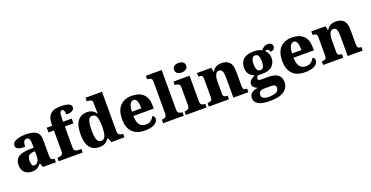

<svg xmlns="http://www.w3.org/2000/svg" viewBox="-32 -1714 5589 2890"><g transform="rotate(-20 2763.0 -269.0)"><path d="M200 10Q135 10 89 -30Q43 -70 43 -154Q43 -236 98 -275Q153 -314 265 -318L347 -321V-375Q347 -428 335 -456.5Q323 -485 290 -485Q260 -485 245.5 -456Q231 -427 231 -377Q158 -377 121.5 -392.5Q85 -408 85 -446Q85 -483 114.5 -506Q144 -529 193 -539.5Q242 -550 301 -550Q412 -550 467 -512.5Q522 -475 522 -381V-128Q522 -87 535 -72Q548 -57 582 -57H586V0H379L356 -62H347Q324 -35 304.5 -19.5Q285 -4 261 3Q237 10 200 10ZM269 -67Q304 -67 325.5 -101Q347 -135 347 -191V-264L310 -261Q260 -258 240.5 -230.5Q221 -203 221 -151Q221 -67 269 -67Z M630 0V-57H656Q667 -57 682.5 -61.5Q698 -66 710 -79Q722 -92 722 -120V-460H634V-536H722V-568Q722 -662 771.5 -715Q821 -768 937 -768Q1006 -768 1043.5 -757.5Q1081 -747 1095 -730Q1109 -713 1109 -694Q1109 -663 1081 -642.5Q1053 -622 982 -622Q982 -637 978 -657Q974 -677 965.5 -692Q957 -707 941 -707Q919 -707 908 -682Q897 -657 897 -589V-536H1034V-460H897V-120Q897 -92 908.5 -79Q920 -66 935.5 -61.5Q951 -57 964 -57H1015V0Z M1282 10Q1184 10 1131 -56.5Q1078 -123 1078 -267Q1078 -412 1131 -480.5Q1184 -549 1280 -549Q1335 -549 1369 -528Q1403 -507 1424 -476H1430Q1428 -501 1426.5 -533.5Q1425 -566 1425 -593V-643Q1425 -683 1401.5 -693Q1378 -703 1345 -703H1337V-760H1601V-134Q1601 -87 1622 -72Q1643 -57 1678 -57H1684V0H1476L1444 -73H1437Q1414 -35 1377.5 -12.5Q1341 10 1282 10ZM1336 -69Q1387 -69 1406 -118.5Q1425 -168 1425 -270Q1425 -366 1406.5 -418.5Q1388 -471 1336 -471Q1292 -471 1273.5 -418.5Q1255 -366 1255 -269Q1255 -169 1273.5 -119Q1292 -69 1336 -69Z M2013 10Q1877 10 1810 -62.5Q1743 -135 1743 -266Q1743 -407 1810.5 -478.5Q1878 -550 2001 -550Q2115 -550 2180.5 -489Q2246 -428 2246 -309V-255H1920Q1922 -159 1956 -114.5Q1990 -70 2053 -70Q2105 -70 2137.5 -95Q2170 -120 2187 -157Q2203 -151 2213 -138Q2223 -125 2223 -107Q2223 -78 2201.5 -51Q2180 -24 2133.5 -7Q2087 10 2013 10ZM2072 -323Q2072 -398 2056.5 -439.5Q2041 -481 2005 -481Q1968 -481 1945.5 -440.5Q1923 -400 1922 -323Z M2304 0V-57H2315Q2340 -57 2361 -70.5Q2382 -84 2382 -125V-644Q2382 -670 2369.5 -682.5Q2357 -695 2341.5 -699Q2326 -703 2315 -703H2304V-760H2557V-125Q2557 -84 2578 -70.5Q2599 -57 2624 -57H2635V0Z M2829 -622Q2788 -622 2760.5 -641Q2733 -660 2733 -698Q2733 -737 2760.5 -755.5Q2788 -774 2829 -774Q2868 -774 2897.5 -755.5Q2927 -737 2927 -698Q2927 -660 2897.5 -641Q2868 -622 2829 -622ZM2668 0V-57H2680Q2706 -57 2726.5 -71Q2747 -85 2747 -127V-415Q2747 -453 2726 -466Q2705 -479 2680 -479H2664V-536H2922V-125Q2922 -84 2942.5 -70.5Q2963 -57 2989 -57H3000V0Z M3036 0V-57H3039Q3073 -57 3092.5 -69Q3112 -81 3112 -125V-415Q3112 -456 3094.5 -467.5Q3077 -479 3044 -479H3041V-536H3270L3283 -469H3288Q3312 -511 3347.5 -530.5Q3383 -550 3440 -550Q3519 -550 3561.5 -504.5Q3604 -459 3604 -358V-128Q3604 -82 3618.5 -69.5Q3633 -57 3666 -57H3670V0H3429V-322Q3429 -387 3415 -422Q3401 -457 3363 -457Q3334 -457 3317.5 -435.5Q3301 -414 3294 -379.5Q3287 -345 3287 -305V-122Q3287 -81 3304.5 -69Q3322 -57 3355 -57H3358V0Z M3933 236Q3688 236 3688 102Q3688 52 3725 22Q3762 -8 3827 -12Q3798 -23 3772.5 -43.5Q3747 -64 3747 -101Q3747 -135 3774.5 -160Q3802 -185 3846 -208Q3798 -223 3765.5 -261.5Q3733 -300 3733 -365Q3733 -454 3787 -502Q3841 -550 3956 -550Q3994 -550 4024 -543Q4054 -536 4080 -523Q4105 -551 4130 -566Q4155 -581 4191 -581Q4226 -581 4244.5 -563Q4263 -545 4263 -521Q4263 -496 4247 -477.5Q4231 -459 4188 -459Q4188 -483 4175.5 -493.5Q4163 -504 4151 -504Q4142 -504 4133 -501Q4124 -498 4118 -494Q4142 -473 4158 -441Q4174 -409 4174 -368Q4174 -288 4121.5 -238Q4069 -188 3956 -188Q3945 -188 3926 -189Q3907 -190 3898 -191Q3886 -187 3875.5 -173.5Q3865 -160 3865 -144Q3865 -128 3878 -121Q3891 -114 3910 -114H4030Q4134 -114 4183.5 -74.5Q4233 -35 4233 40Q4233 132 4159 184Q4085 236 3933 236ZM3954 -251Q3995 -251 4007 -283.5Q4019 -316 4019 -365Q4019 -416 4006.5 -451Q3994 -486 3953 -486Q3913 -486 3899.5 -450Q3886 -414 3886 -364Q3886 -316 3900 -283.5Q3914 -251 3954 -251ZM3935 172Q4098 172 4098 82Q4098 30 4025 30H3902Q3885 30 3866.5 36Q3848 42 3835 57.5Q3822 73 3822 102Q3822 139 3853.5 155.5Q3885 172 3935 172Z M4578 10Q4442 10 4375 -62.5Q4308 -135 4308 -266Q4308 -407 4375.5 -478.5Q4443 -550 4566 -550Q4680 -550 4745.5 -489Q4811 -428 4811 -309V-255H4485Q4487 -159 4521 -114.5Q4555 -70 4618 -70Q4670 -70 4702.5 -95Q4735 -120 4752 -157Q4768 -151 4778 -138Q4788 -125 4788 -107Q4788 -78 4766.5 -51Q4745 -24 4698.5 -7Q4652 10 4578 10ZM4637 -323Q4637 -398 4621.5 -439.5Q4606 -481 4570 -481Q4533 -481 4510.5 -440.5Q4488 -400 4487 -323Z M4867 0V-57H4870Q4904 -57 4923.5 -69Q4943 -81 4943 -125V-415Q4943 -456 4925.5 -467.5Q4908 -479 4875 -479H4872V-536H5101L5114 -469H5119Q5143 -511 5178.5 -530.5Q5214 -550 5271 -550Q5350 -550 5392.5 -504.5Q5435 -459 5435 -358V-128Q5435 -82 5449.5 -69.5Q5464 -57 5497 -57H5501V0H5260V-322Q5260 -387 5246 -422Q5232 -457 5194 -457Q5165 -457 5148.5 -435.5Q5132 -414 5125 -379.5Q5118 -345 5118 -305V-122Q5118 -81 5135.5 -69Q5153 -57 5186 -57H5189V0Z"/></g></svg>

Font: Noto Serif Tamil ExtraBold
Style: Italic
Weight: 800
Italic angle: -12°
Designer: Indian Type Foundry, Tom Grace, and the Monotype Design Team
Foundry: Monotype Imaging Inc.
Version: Version 2.003; ttfautohint (v1.8.4.7-5d5b)